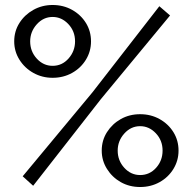

<svg xmlns="http://www.w3.org/2000/svg" viewBox="-20 -740 773 770"><path d="M191 -428Q149 -428 114 -447.5Q79 -467 58 -500.5Q37 -534 37 -574Q37 -615 58 -648Q79 -681 114 -700.5Q149 -720 191 -720Q234 -720 269 -700.5Q304 -681 324.5 -648Q345 -615 345 -574Q345 -534 324.5 -500.5Q304 -467 269 -447.5Q234 -428 191 -428ZM71 -33 351 -370 619 -715 662 -678 385 -343 113 5ZM191 -476Q229 -476 255 -505.5Q281 -535 281 -574Q281 -615 254 -643.5Q227 -672 191 -672Q154 -672 127.5 -642.5Q101 -613 101 -574Q101 -534 127.5 -505Q154 -476 191 -476ZM542 10Q499 10 464.5 -9.5Q430 -29 409 -62.5Q388 -96 388 -136Q388 -177 409 -210Q430 -243 464.5 -262.5Q499 -282 542 -282Q585 -282 620 -262.5Q655 -243 675.5 -210Q696 -177 696 -136Q696 -96 675.5 -62.5Q655 -29 620 -9.5Q585 10 542 10ZM542 -38Q580 -38 606 -67Q632 -96 632 -136Q632 -177 605 -205.5Q578 -234 542 -234Q505 -234 478.5 -204.5Q452 -175 452 -136Q452 -96 478.5 -67Q505 -38 542 -38Z"/></svg>

Font: Raleway Medium
Style: Regular
Weight: 500
Designer: Matt McInerney, Pablo Impallari, Rodrigo Fuenzalida
Foundry: Matt McInerney, Pablo Impallari, Rodrigo Fuenzalida
Version: Version 4.026